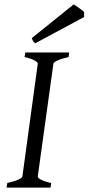

<svg xmlns="http://www.w3.org/2000/svg" viewBox="-20 -854 403 874"><path d="M292 -594.2Q261.2 -587.4 242.7 -579.1Q224.1 -570.8 223.1 -564L151.9 -50.8Q150.9 -44.9 166 -36.4Q181.2 -27.8 212.9 -21L210 0H9.8L13.2 -21Q43.9 -27.8 62.3 -35.9Q80.6 -43.9 82 -50.8L151.9 -564Q152.8 -569.8 137.7 -578.6Q122.6 -587.4 91.8 -594.2L95.2 -615.2H294.9ZM362.8 -776.4 140.6 -657.2Q133.8 -661.6 131.3 -666Q128.9 -670.4 124.5 -680.2L315.4 -834L326.7 -826.7Q333 -822.3 340.1 -817.4Q347.2 -812.5 353.5 -807.6Q359.9 -802.7 362.8 -799.3Z"/></svg>

Font: Gentium Plus Afr
Style: Italic
Weight: 400
Italic angle: -8°
Designer: J. Victor Gaultney, Annie Olsen, Iska Routamaa, Becca Hirsbrunner
Foundry: SIL International
Version: Version 5.000